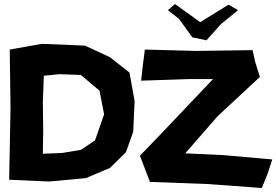

<svg xmlns="http://www.w3.org/2000/svg" viewBox="-20 -899 1370 952"><path d="M812.5 -848.6 867.2 -805.7 933.6 -713.9 1003.9 -699.2 1074.2 -778.3 1160.2 -848.6 1113.3 -876 972.7 -789.1 847.7 -878.9ZM698.2 -653.3 687.5 -568.4 679.7 -499 914.1 -506.8H1036.1L780.3 -237.3L673.8 -127L702.1 -52.7L723.6 2.9L1013.7 13.7L1278.3 33.2L1306.6 -37.1L1330.1 -108.4L1086.9 -129.9L898.4 -138.7L1058.6 -322.3L1268.6 -517.6L1245.1 -592.8L1232.4 -650.4L952.1 -646.5ZM197.3 -523.4 275.4 -531.2 380.9 -527.3 473.6 -449.2 496.1 -332 451.2 -203.1 381.8 -156.2 289.1 -140.6 192.4 -136.7 194.3 -252 192.4 -390.6ZM28.3 -653.3 32.2 -363.3 28.3 -158.2 25.4 -7.8 222.7 1 405.3 -15.6 525.4 -66.4 604.5 -144.5 640.6 -246.1 647.5 -397.5 622.1 -539.1 525.4 -615.2 401.4 -672.9 187.5 -681.6Z"/></svg>

Font: MaokenAssortedSans-Lite
Style: Lite
Weight: 400
Version: Version 1.400